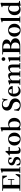

<svg xmlns="http://www.w3.org/2000/svg" viewBox="3117 -3883 783 7057"><g transform="rotate(-90 3508.5 -354.5)"><path d="M24.4 0V-27.3L110.8 -34.2V-628.9L24.4 -636.2V-663.1H580.1V-488.3H552.7L485.4 -606Q477.1 -620.1 465.6 -625.7Q454.1 -631.3 432.6 -631.3H242.7V-350.1H430.2V-454.1H457V-221.7H430.2V-318.4H242.7V-32.2H481.4Q504.9 -32.2 516.6 -38.1Q528.3 -43.9 539.1 -59.6L617.2 -171.9H644.5L626 0Z M677.7 0V-27.3L735.4 -33.2V-649.4L684.6 -661.6V-683.1L815.4 -726.1L847.2 -716.8Q843.3 -679.2 843.3 -635.3V-33.2L900.4 -27.3V0Z M1095.7 11.2Q1012.2 11.2 964.8 -21.5Q956.5 -55.7 956.5 -136.7L994.6 -137.2Q1005.4 -79.1 1027.8 -49.3Q1050.3 -19.5 1091.3 -19.5Q1128.9 -19.5 1151.9 -40.3Q1174.8 -61 1174.8 -96.2Q1174.8 -160.6 1085.9 -185.1Q1029.3 -200.7 994.1 -232.2Q959 -263.7 959 -313.5Q959 -371.1 1002.9 -408.9Q1046.9 -446.8 1115.2 -446.8Q1149.4 -446.8 1183.1 -434.1Q1212.4 -423.3 1241.7 -431.2Q1246.6 -403.3 1246.6 -372.1Q1246.6 -346.7 1241.7 -321.3L1202.6 -318.8Q1196.3 -343.8 1191.2 -358.6Q1186 -373.5 1177 -388.4Q1168 -403.3 1154.3 -409.9Q1140.6 -416.5 1121.6 -416.5Q1090.3 -416.5 1070.6 -398.2Q1050.8 -379.9 1050.8 -348.1Q1050.8 -315.4 1075.9 -294.7Q1101.1 -273.9 1149.4 -261.2Q1209.5 -245.6 1239.7 -213.6Q1270 -181.6 1270 -128.9Q1270 -63.5 1223.9 -26.1Q1177.7 11.2 1095.7 11.2Z M1507.3 11.7Q1476.6 11.7 1450.9 2.2Q1425.3 -7.3 1410.6 -24.4Q1395 -42.5 1388.4 -67.4Q1381.8 -92.3 1381.8 -140.1V-386.7H1323.7V-416.5Q1360.8 -428.2 1397.5 -468Q1434.1 -507.8 1448.7 -546.4L1489.7 -534.2V-433.1H1635.7V-386.7H1489.7V-174.3Q1489.7 -99.6 1503.4 -71.3Q1514.6 -47.9 1550.8 -47.9Q1591.3 -47.9 1622.6 -72.3L1637.7 -56.2Q1585.9 11.7 1507.3 11.7Z M2096.9 -51.8Q2031.2 11.7 1925.3 11.7Q1819.3 11.7 1753.4 -51.8Q1687.5 -115.2 1687.5 -217.3Q1687.5 -319.3 1753.4 -382.8Q1819.3 -446.3 1925.3 -446.3Q2031.2 -446.3 2096.9 -382.8Q2162.6 -319.3 2162.6 -217.3Q2162.6 -115.2 2096.9 -51.8ZM1845.9 -75.2Q1877.4 -19 1925.3 -19Q1973.1 -19 2004.4 -75.2Q2035.6 -131.3 2035.6 -217.3Q2035.6 -303.2 2004.4 -359.6Q1973.1 -416 1925.3 -416Q1877.4 -416 1845.9 -359.6Q1814.5 -303.2 1814.5 -217.3Q1814.5 -131.3 1845.9 -75.2Z M2303.7 16.6 2246.1 -7.3Q2251 -28.3 2251 -132.8V-649.4L2200.2 -661.6V-683.1L2331.5 -726.1L2363.3 -716.8Q2359.4 -679.2 2359.4 -635.3V-409.2Q2410.6 -446.3 2483.4 -446.3Q2583 -446.3 2643.8 -384.8Q2704.6 -323.2 2704.6 -222.2Q2704.6 -116.2 2639.6 -52.5Q2574.7 11.2 2466.3 11.2Q2421.9 11.2 2390.1 -2.9Q2361.8 -15.6 2348.6 -15.6Q2327.6 -15.6 2303.7 16.6ZM2359.4 -119.6Q2359.4 -78.1 2388.4 -50Q2417.5 -22 2460.9 -22Q2514.6 -22 2546.1 -73.5Q2577.6 -125 2577.6 -212.9Q2577.6 -304.7 2542.5 -356.4Q2507.3 -408.2 2445.3 -408.2Q2397.9 -408.2 2359.4 -374Z M3173.8 13.2Q3111.3 13.2 3054.2 -5.9Q2997.1 -24.9 2959 -58.6L2983.4 -229.5L3010.7 -226.6Q3010.7 -127.9 3055.4 -72.8Q3100.1 -17.6 3168.9 -17.6Q3224.1 -17.6 3259.5 -55.9Q3294.9 -94.2 3294.9 -148.9Q3294.9 -203.6 3256.8 -239.7Q3218.8 -275.9 3156.2 -291.5Q2972.7 -339.8 2972.7 -488.3Q2972.7 -576.7 3033.4 -626.5Q3094.2 -676.3 3190.9 -676.3Q3298.3 -676.3 3366.2 -601.1L3386.7 -669.4H3414.6L3385.3 -472.7H3357.4Q3352.1 -556.6 3311 -601.3Q3270 -646 3209 -646Q3158.2 -646 3125.7 -614.3Q3093.3 -582.5 3093.3 -528.3Q3093.3 -477.1 3127.4 -446.8Q3161.6 -416.5 3227.5 -399.4Q3253.9 -392.6 3277.8 -383.3Q3301.8 -374 3328.9 -356.7Q3356 -339.4 3375.2 -317.6Q3394.5 -295.9 3407.2 -263.2Q3419.9 -230.5 3419.9 -191.4Q3419.9 -99.6 3354.5 -43.2Q3289.1 13.2 3173.8 13.2Z M3693.8 11.2Q3604 11.2 3545.9 -53.7Q3487.8 -118.7 3487.8 -219.2Q3487.8 -320.3 3543.5 -383.3Q3599.1 -446.3 3689 -446.3Q3769.5 -446.3 3822.3 -399.2Q3875 -352.1 3875 -279.8H3595.7Q3593.3 -262.2 3593.3 -238.3Q3593.3 -190.9 3605 -155Q3616.7 -119.1 3637.2 -98.4Q3657.7 -77.6 3682.9 -67.6Q3708 -57.6 3737.8 -57.6Q3793.5 -57.6 3846.7 -98.1L3863.8 -82.5Q3833.5 -39.1 3790 -13.9Q3746.6 11.2 3693.8 11.2ZM3690.4 -418Q3655.3 -418 3632.8 -388.4Q3610.4 -358.9 3600.6 -311.5H3768.1Q3762.7 -362.8 3742.2 -390.4Q3721.7 -418 3690.4 -418Z M3918.5 0V-27.3L3975.1 -33.2V-369.6L3925.3 -381.8V-402.8L4056.2 -446.3L4087.9 -437Q4084 -397.9 4084 -354.5V-341.3Q4116.2 -392.1 4162.4 -419.2Q4208.5 -446.3 4263.7 -446.3Q4313.5 -446.3 4337.9 -418Q4362.3 -389.6 4370.1 -332.5Q4401.9 -387.7 4449.5 -417Q4497.1 -446.3 4554.7 -446.3Q4582.5 -446.3 4602.3 -437Q4622.1 -427.7 4634.3 -411.9Q4646.5 -396 4653.6 -369.6Q4660.6 -343.3 4663.1 -314Q4665.5 -284.7 4665.5 -244.1Q4665.5 -102.1 4664.1 -33.7L4722.2 -27.3V0H4500.5V-27.3L4556.2 -33.2Q4557.6 -260.3 4557.6 -266.6Q4557.6 -290.5 4556.4 -306.6Q4555.2 -322.8 4551.5 -338.4Q4547.9 -354 4540.8 -363Q4533.7 -372.1 4521.7 -377.7Q4509.8 -383.3 4492.7 -383.3Q4418.5 -383.3 4373 -298.3Q4374.5 -273.4 4374.5 -244.1V-33.2L4431.2 -27.3V0H4209.5V-27.3L4266.6 -33.2V-266.6Q4266.6 -290.5 4265.4 -306.6Q4264.2 -322.8 4260.5 -338.4Q4256.8 -354 4249.8 -363Q4242.7 -372.1 4230.7 -377.7Q4218.8 -383.3 4201.7 -383.3Q4128.4 -383.3 4084 -301.8V-33.2L4140.1 -27.3V0Z M4798.8 -618.2Q4798.8 -646 4819.1 -666Q4839.4 -686 4867.2 -686Q4896 -686 4915.8 -666.5Q4935.5 -647 4935.5 -618.2Q4935.5 -589.8 4915.8 -570.3Q4896 -550.8 4867.2 -550.8Q4838.4 -550.8 4818.6 -570.3Q4798.8 -589.8 4798.8 -618.2ZM4763.7 0V-27.3L4820.3 -33.7V-369.6L4770.5 -381.8V-402.8L4900.9 -446.3L4932.6 -437Q4928.7 -397.9 4928.7 -354.5V-33.7L4985.4 -27.3V0Z M5035.6 0V-27.3L5122.6 -34.2V-628.9L5035.6 -636.2V-663.1H5342.3Q5456.5 -663.1 5521.2 -621.8Q5585.9 -580.6 5585.9 -504.9Q5585.9 -452.6 5556.2 -417Q5526.4 -381.3 5462.4 -358.4Q5544.4 -335.9 5587.2 -290Q5629.9 -244.1 5629.9 -176.8Q5629.9 -92.8 5558.1 -46.4Q5486.3 0 5343.8 0ZM5252.9 -368.2Q5350.1 -368.2 5393.8 -398.7Q5437.5 -429.2 5437.5 -497.1Q5437.5 -566.4 5394.3 -597.9Q5351.1 -629.4 5252.9 -631.3ZM5252.9 -32.2H5308.1Q5397.9 -32.2 5436.8 -71.8Q5475.6 -111.3 5475.6 -184.6Q5475.6 -291.5 5366.2 -324.7Q5326.7 -335.9 5252.9 -335.9Z M6097.9 -51.8Q6032.2 11.7 5926.3 11.7Q5820.3 11.7 5754.4 -51.8Q5688.5 -115.2 5688.5 -217.3Q5688.5 -319.3 5754.4 -382.8Q5820.3 -446.3 5926.3 -446.3Q6032.2 -446.3 6097.9 -382.8Q6163.6 -319.3 6163.6 -217.3Q6163.6 -115.2 6097.9 -51.8ZM5846.9 -75.2Q5878.4 -19 5926.3 -19Q5974.1 -19 6005.4 -75.2Q6036.6 -131.3 6036.6 -217.3Q6036.6 -303.2 6005.4 -359.6Q5974.1 -416 5926.3 -416Q5878.4 -416 5846.9 -359.6Q5815.4 -303.2 5815.4 -217.3Q5815.4 -131.3 5846.9 -75.2Z M6210 0V-27.3L6267.6 -33.2V-649.4L6216.8 -661.6V-683.1L6347.7 -726.1L6379.4 -716.8Q6375.5 -679.2 6375.5 -635.3V-33.2L6432.6 -27.3V0Z M6840.8 15.6 6825.7 6.3 6823.2 -33.2Q6771 11.2 6688.5 11.2Q6637.2 11.2 6596.7 -6.1Q6556.2 -23.4 6531 -53.7Q6505.9 -84 6492.7 -123.5Q6479.5 -163.1 6479.5 -209Q6479.5 -314 6544.4 -380.1Q6609.4 -446.3 6713.4 -446.3Q6785.2 -446.3 6824.7 -416.5V-649.4L6773.4 -661.6V-683.1L6904.3 -726.1L6936.5 -716.8Q6932.6 -679.2 6932.6 -635.3V-121.1Q6932.6 -78.1 6940.2 -60.8Q6947.8 -43.5 6964.8 -43.5Q6977.1 -43.5 7000 -48.3L7006.3 -15.6Q6971.7 -12.2 6914.6 -1.2Q6857.4 9.8 6840.8 15.6ZM6736.8 -42Q6788.6 -42 6824.7 -80.6V-358.9Q6789.1 -415.5 6727.5 -415.5Q6671.4 -415.5 6638.9 -360.8Q6606.4 -306.2 6606.4 -226.1Q6606.4 -145 6642.6 -93.5Q6678.7 -42 6736.8 -42Z"/></g></svg>

Font: Elstob SemiBold
Style: Regular
Weight: 600
Designer: Peter S. Baker
Version: Version 1.015